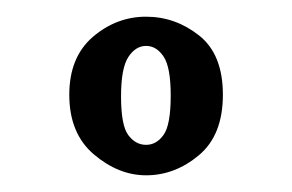

<svg xmlns="http://www.w3.org/2000/svg" viewBox="-20 -790 350 230"><path d="M155 -580Q122 -580 92.5 -605Q63 -630 63 -676.5Q63 -721.5 91.2 -745.8Q119.5 -770 155 -770Q190 -770 218.5 -747.5Q247 -725 247 -676.5Q247 -628 218.2 -604Q189.5 -580 155 -580ZM155 -616.5Q167.5 -616.5 176 -628.5Q184.5 -640.5 184.5 -675.5Q184.5 -709.5 176 -722.2Q167.5 -735 155 -735Q142.5 -735 133.8 -721.8Q125 -708.5 125 -674.5Q125 -639.5 133.8 -628Q142.5 -616.5 155 -616.5Z"/></svg>

Font: Imbue 10pt ExtraBold
Style: Regular
Weight: 800
Designer: Tyler Finck
Foundry: Etcetera Type Company
Version: Version 1.102; ttfautohint (v1.8.3)